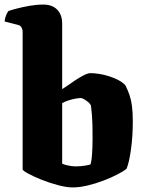

<svg xmlns="http://www.w3.org/2000/svg" viewBox="-26 -820 635 840"><path d="M292 0Q265 0 227.5 -10Q190 -20 155 -34Q120 -48 96.5 -61Q73 -74 73 -79V-682Q73 -691 68 -700Q63 -709 53 -711L-6 -726Q-4 -743 1.5 -755Q7 -767 11 -772Q22 -776 47 -782.5Q72 -789 103 -794.5Q134 -800 163 -800Q203 -800 224.5 -777.5Q246 -755 246 -717V-430Q253 -434 268.5 -445Q284 -456 303.5 -469Q323 -482 341 -491Q359 -500 370 -500Q387 -500 409 -496.5Q431 -493 452.5 -486Q474 -479 493 -469Q512 -459 523 -446Q534 -424 541 -403Q548 -382 551.5 -355Q555 -328 555 -288Q555 -227 547.5 -170Q540 -113 528 -82Q515 -71 488 -57Q461 -43 427 -30Q393 -17 357.5 -8.5Q322 0 292 0ZM304 -92Q316 -92 327.5 -93Q339 -94 350 -96Q361 -98 369 -100Q374 -108 376.5 -142.5Q379 -177 379 -213Q379 -249 378.5 -271.5Q378 -294 376.5 -313.5Q375 -333 372 -358Q368 -367 358.5 -374.5Q349 -382 340.5 -386.5Q332 -391 330 -391Q316 -391 301.5 -388Q287 -385 273 -380.5Q259 -376 246 -369V-104Q255 -100 265 -97.5Q275 -95 285.5 -93.5Q296 -92 304 -92Z"/></svg>

Font: Texturina 12pt Black
Style: Regular
Weight: 900
Designer: Guillermo Torres Carreño
Foundry: Omnibus-Type
Version: Version 1.002